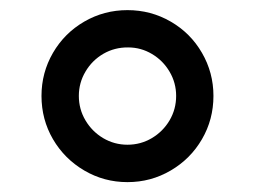

<svg xmlns="http://www.w3.org/2000/svg" viewBox="-20 -419 510 385"><path d="M235.6 -53.8Q282.6 -53.8 322.3 -77.1Q362.1 -100.4 385 -139.9Q408 -179.4 408 -226.7Q408 -273.3 385 -313Q362.1 -352.7 322.3 -375.7Q282.6 -398.7 235.6 -398.7Q188.7 -398.7 149 -375.7Q109.3 -352.7 86.2 -313Q63.2 -273.3 63.2 -226.7Q63.2 -179.4 86.2 -139.9Q109.3 -100.4 149 -77.1Q188.7 -53.8 235.6 -53.8ZM237 -323.9Q262.7 -323.9 284.8 -310.7Q307 -297.5 320.1 -275.1Q333.2 -252.8 333.2 -226.7Q333.2 -200 320 -177.6Q306.8 -155.3 284.4 -142Q262.1 -128.8 235.6 -128.8Q209.3 -128.8 186.9 -142Q164.6 -155.3 151.4 -177.6Q138.1 -200 138.1 -226.7Q138.1 -253 151.4 -275.4Q164.6 -297.9 187.2 -311.1Q209.9 -324.2 237 -323.9Z"/></svg>

Font: Arad-FD-VF Thin
Style: Regular
Weight: 100
Designer: Mohammad Darvishi
Version: Version 1.010;September 21, 2024;FontCreator 15.0.0.2992 64-